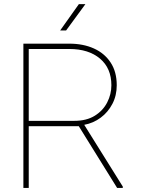

<svg xmlns="http://www.w3.org/2000/svg" viewBox="-20 -926 694 946"><path d="M557.1 0 368.2 -304.2H121.6V0H95.2V-710.9H321.8Q389.6 -710.9 442.4 -687.3Q495.1 -663.6 525.1 -617.9Q555.2 -572.3 555.2 -505.9Q555.2 -455.1 533.7 -414.1Q512.2 -373 476.1 -346.2Q439.9 -319.3 395 -311L585 -6.8V0ZM321.8 -684.6H121.6V-330.6H345.7Q406.7 -330.6 447.3 -356Q487.8 -381.3 508.3 -421.6Q528.8 -461.9 528.8 -505.9Q528.8 -589.8 472.7 -637.2Q416.5 -684.6 321.8 -684.6ZM276.4 -775.9 368.7 -905.8H400.9L305.7 -775.9Z"/></svg>

Font: Vazirmatn RD UI Thin
Style: Regular
Weight: 100
Designer: Saber Rastikerdar
Foundry: Saber Rastikerdar
Version: Version 33.003